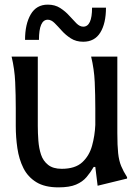

<svg xmlns="http://www.w3.org/2000/svg" viewBox="-20 -795 603 828"><path d="M143 -252Q143 -221 145.5 -188Q148 -155 157 -128Q166 -101 187.5 -84Q209 -67 246 -67Q304 -67 334.5 -95Q365 -123 377 -166.5Q389 -210 391 -256V-329Q391 -385 388.5 -441Q386 -497 373 -551H486V-221Q486 -167 489.5 -134.5Q493 -102 502.5 -79Q512 -56 528 -31V-25L401 6L391 -75H384Q370 -51 353 -31Q336 -11 308 1Q280 13 232 13Q173 13 136.5 -9.5Q100 -32 81 -70Q62 -108 55 -155.5Q48 -203 48 -252V-329Q48 -385 45.5 -441Q43 -497 30 -551H143ZM377 -762H437Q437 -694 412.5 -654.5Q388 -615 339 -615Q308 -615 285.5 -629.5Q263 -644 246.5 -662.5Q230 -681 215.5 -695.5Q201 -710 186 -710Q148 -710 148 -623H88Q88 -691 112.5 -733Q137 -775 186 -775Q217 -775 239.5 -760.5Q262 -746 278.5 -727.5Q295 -709 309.5 -694.5Q324 -680 339 -680Q377 -680 377 -762Z"/></svg>

Font: Faculty Glyphic
Style: Regular
Weight: 400
Designer: Koto Studio, Dylan Young
Foundry: Koto Studio
Version: Version 1.004; ttfautohint (v1.8.4.7-5d5b)